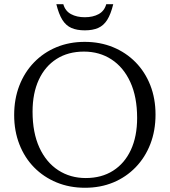

<svg xmlns="http://www.w3.org/2000/svg" viewBox="-20 -878 802 908"><path d="M380.5 -680Q453.5 -680 514.8 -654.8Q576 -629.5 621 -583.8Q666 -538 690.8 -475Q715.5 -412 715.5 -336Q715.5 -260 691 -196.8Q666.5 -133.5 621.5 -87Q576.5 -40.5 515.8 -15.2Q455 10 382 10Q309 10 247.8 -15.2Q186.5 -40.5 141.5 -86.2Q96.5 -132 71.8 -195.2Q47 -258.5 47 -334Q47 -410 71.5 -473.2Q96 -536.5 141 -583Q186 -629.5 247 -654.8Q308 -680 380.5 -680ZM385.5 -36Q460.5 -36 515 -70.8Q569.5 -105.5 599 -169.2Q628.5 -233 628.5 -320Q628.5 -420 596.2 -490Q564 -560 507.2 -597Q450.5 -634 377 -634Q302 -634 247.5 -599.2Q193 -564.5 163.5 -500.8Q134 -437 134 -350Q134 -250.5 166.2 -180.2Q198.5 -110 255.5 -73Q312.5 -36 385.5 -36ZM381 -796.5Q419.5 -796.5 446.5 -811.2Q473.5 -826 482.5 -858H515.5Q504 -811 487 -784Q470 -757 444.2 -745.8Q418.5 -734.5 381 -734.5Q343.5 -734.5 317.8 -745.8Q292 -757 275 -784Q258 -811 246.5 -858H279.5Q288.5 -826 315.8 -811.2Q343 -796.5 381 -796.5Z"/></svg>

Font: Newsreader Text
Style: Regular
Weight: 400
Designer: Hugues Gentile
Foundry: Production Type
Version: Version 1.001